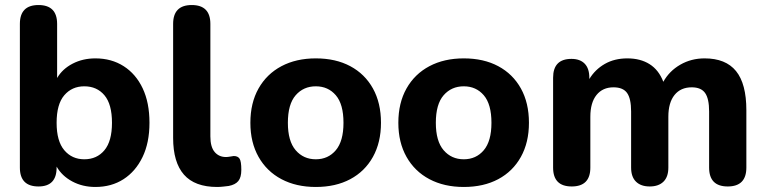

<svg xmlns="http://www.w3.org/2000/svg" viewBox="-20 -733 3045 763"><path d="M315 -100Q365 -100 395 -136Q425 -172 425 -245Q425 -319 395 -354.5Q365 -390 315 -390Q266 -390 235.5 -354.5Q205 -319 205 -245Q205 -172 235.5 -136Q266 -100 315 -100ZM359 10Q308 10 267 -12Q226 -34 205 -71V-67Q205 8 133 8Q59 8 59 -67V-638Q59 -713 133 -713Q207 -713 207 -638V-423Q228 -459 268.5 -480Q309 -501 359 -501Q423 -501 471.5 -470Q520 -439 547 -382Q574 -325 574 -245Q574 -166 546.5 -109Q519 -52 471 -21Q423 10 359 10Z M843 10Q754 10 711 -39Q668 -88 668 -185V-638Q668 -713 742 -713Q816 -713 816 -638V-191Q816 -149 833 -129Q850 -109 878 -109Q885 -109 893 -110.5Q901 -112 909 -113Q925 -113 932 -102.5Q939 -92 939 -58Q939 -28 927 -13.5Q915 1 889 6Q881 7 867.5 8.5Q854 10 843 10Z M1235 10Q1157 10 1098.5 -21Q1040 -52 1007.5 -109.5Q975 -167 975 -245Q975 -324 1007.5 -381.5Q1040 -439 1098.5 -470Q1157 -501 1235 -501Q1314 -501 1372 -470Q1430 -439 1462 -381.5Q1494 -324 1494 -245Q1494 -167 1462 -109.5Q1430 -52 1372 -21Q1314 10 1235 10ZM1235 -100Q1284 -100 1314.5 -136Q1345 -172 1345 -245Q1345 -319 1314.5 -354.5Q1284 -390 1235 -390Q1186 -390 1155 -354.5Q1124 -319 1124 -245Q1124 -172 1155 -136Q1186 -100 1235 -100Z M1823 10Q1745 10 1686.5 -21Q1628 -52 1595.5 -109.5Q1563 -167 1563 -245Q1563 -324 1595.5 -381.5Q1628 -439 1686.5 -470Q1745 -501 1823 -501Q1902 -501 1960 -470Q2018 -439 2050 -381.5Q2082 -324 2082 -245Q2082 -167 2050 -109.5Q2018 -52 1960 -21Q1902 10 1823 10ZM1823 -100Q1872 -100 1902.5 -136Q1933 -172 1933 -245Q1933 -319 1902.5 -354.5Q1872 -390 1823 -390Q1774 -390 1743 -354.5Q1712 -319 1712 -245Q1712 -172 1743 -136Q1774 -100 1823 -100Z M2252 8Q2178 8 2178 -67V-424Q2178 -499 2251 -499Q2285 -499 2303.5 -480Q2322 -461 2322 -424V-419Q2345 -457 2383.5 -479Q2422 -501 2473 -501Q2525 -501 2561.5 -478Q2598 -455 2616 -408Q2640 -451 2683.5 -476Q2727 -501 2780 -501Q2864 -501 2905 -450.5Q2946 -400 2946 -295V-67Q2946 8 2872 8Q2798 8 2798 -67V-290Q2798 -341 2782 -363.5Q2766 -386 2729 -386Q2685 -386 2660.5 -355.5Q2636 -325 2636 -269V-67Q2636 -30 2616.5 -11Q2597 8 2562 8Q2527 8 2507.5 -11Q2488 -30 2488 -67V-290Q2488 -341 2472 -363.5Q2456 -386 2418 -386Q2375 -386 2350.5 -355.5Q2326 -325 2326 -269V-67Q2326 8 2252 8Z"/></svg>

Font: Chiron GoRound TC
Style: Bold
Weight: 700
Designer: Ryoko NISHIZUKA 西塚涼子 (kana, bopomofo & ideographs); Paul D. Hunt (Latin, Greek & Cyrillic); Sandoll Communications 산돌커뮤니
Foundry: Adobe
Version: Version 1.000;hotconv 1.1.1;makeotfexe 2.6.0